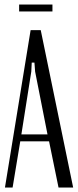

<svg xmlns="http://www.w3.org/2000/svg" viewBox="-20 -833 348 853"><path d="M116 -699H161L305 0H240L198 -205H70L36 0H2ZM119 -515 75 -236H191L136 -515L133 -555H121ZM213 -782H65V-813H213Z"/></svg>

Font: Moniqa Paragraph
Style: Regular
Weight: 400
Designer: Rajesh Rajput
Foundry: Rajesh Rajput
Version: Version 1.000